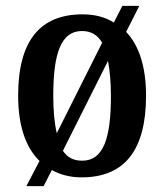

<svg xmlns="http://www.w3.org/2000/svg" viewBox="-20 -596 562 656"><path d="M70 40H129L157 -15C186 1 220 10 259 10C404 10 479 -81 479 -269C479 -370 454 -442 411 -487L456 -576H398L369 -519C339 -538 303 -547 262 -547C117 -547 42 -457 42 -269C42 -166 68 -92 115 -46ZM174 -141C166 -175 162 -217 162 -269C162 -415 189 -490 260 -490C291 -490 313 -477 329 -450ZM261 -47C231 -47 210 -58 195 -81L349 -388C355 -356 359 -316 359 -268C359 -123 333 -47 261 -47Z"/></svg>

Font: Noto Serif Condensed Semi
Style: Regular
Weight: 600
Width: 3
Designer: Monotype Design Team
Foundry: Monotype Imaging Inc.
Version: Version 1.002